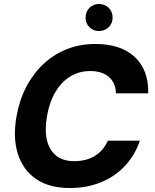

<svg xmlns="http://www.w3.org/2000/svg" viewBox="-20 -933 778 965"><path d="M331 12Q227 12 161 -33.5Q95 -79 69.5 -160.5Q44 -242 63 -348Q77 -429 111.5 -495.5Q146 -562 197.5 -610.5Q249 -659 315 -685.5Q381 -712 459 -712Q587 -712 657 -647Q727 -582 725 -464H563Q561 -517 527 -546.5Q493 -576 433 -576Q390 -576 354.5 -560Q319 -544 291 -514.5Q263 -485 244 -443Q225 -401 216 -348Q204 -279 216 -228.5Q228 -178 262.5 -150.5Q297 -123 353 -123Q414 -123 457 -149.5Q500 -176 522 -226H683Q658 -152 607.5 -98.5Q557 -45 486.5 -16.5Q416 12 331 12ZM477 -777Q449 -777 429.5 -796.5Q410 -816 410 -844Q410 -874 429.5 -893.5Q449 -913 477 -913Q507 -913 526.5 -893.5Q546 -874 546 -844Q546 -816 526.5 -796.5Q507 -777 477 -777Z"/></svg>

Font: DM Sans 9pt Black
Style: Italic
Weight: 900
Italic angle: -10°
Version: Version 4.004;gftools[0.9.30]